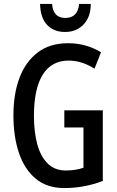

<svg xmlns="http://www.w3.org/2000/svg" viewBox="-20 -943 594 973"><path d="M306 -384H501V-26Q407 10 306 10Q218 10 161 -37.5Q104 -85 76 -168Q48 -251 48 -359Q48 -467 79 -549Q110 -631 171.5 -677.5Q233 -724 325 -724Q372 -724 414 -712Q456 -700 492 -678L459 -595Q394 -636 328 -636Q241 -636 196.5 -564.5Q152 -493 152 -356Q152 -276 168.5 -213.5Q185 -151 221 -115Q257 -79 313 -79Q364 -79 403 -93V-297H306ZM440 -923Q440 -857 403.5 -819Q367 -781 310 -781Q253 -781 219 -816.5Q185 -852 183 -923H244Q249 -852 311 -852Q374 -852 381 -923Z"/></svg>

Font: Noto Sans Khmer UI ExtraCondensed Medium
Style: Regular
Weight: 500
Width: 2
Designer: Danh Hong and the Monotype Design Team
Foundry: Monotype Imaging Inc.
Version: Version 2.002; ttfautohint (v1.8.4.7-5d5b)